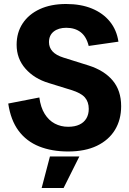

<svg xmlns="http://www.w3.org/2000/svg" viewBox="-20 -742 648 962"><path d="M321.3 17Q239.5 17 176 -8.4Q112.5 -33.8 73 -86.9Q33.6 -139.9 21.3 -223.2L177.1 -253.6Q183.7 -203.6 204.1 -171.1Q224.5 -138.5 254.7 -122.7Q284.9 -106.8 321.3 -106.8Q355.1 -106.8 377.9 -117.7Q400.8 -128.5 412.7 -148.6Q424.7 -168.7 424.7 -196.4Q424.7 -231.3 405.4 -253.7Q386.2 -276 336.6 -291.2L224.2 -326Q151.7 -347.7 107.5 -398Q63.3 -448.2 63.3 -517.9Q63.3 -578.7 93.5 -624.6Q123.7 -670.5 179.3 -696.3Q234.9 -722 311.2 -722Q385.2 -722 440.6 -699.2Q496.1 -676.3 530.4 -634.1Q564.7 -591.9 573.4 -533.2L424.4 -511.8Q413 -558.5 384.2 -580.7Q355.5 -602.8 311.9 -602.8Q273.1 -602.8 249.2 -584Q225.4 -565.2 225.4 -530.8Q225.4 -504 243.2 -484.5Q261 -465 298.1 -453.4L423.7 -414Q501.7 -389.3 544.4 -338.9Q587 -288.4 587 -210.1Q587 -141.9 555.9 -91Q524.8 -40.1 465.5 -11.5Q406.1 17 321.3 17ZM188.7 200 230.2 42H377.6L298.6 200Z"/></svg>

Font: TikTok Sans Light
Style: Regular
Weight: 300
Version: Version 4.000